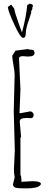

<svg xmlns="http://www.w3.org/2000/svg" viewBox="-20 -1024 283 1050"><path d="M128.9 -996.1 142.1 -1003.9Q160.2 -1001 160.2 -992.2Q160.2 -988.8 156.2 -981L157.2 -976.1L149.9 -960.9L150.9 -955.1Q147.5 -942.4 139.2 -918.5Q121.1 -869.1 121.1 -843Q121.1 -816.9 106.4 -816.9Q91.8 -816.9 57.9 -890.4Q23.9 -963.9 22.9 -985.8L41 -999L58.1 -976.1Q59.6 -959.5 79.3 -904.1Q99.1 -848.6 100.1 -846.2Q124 -935.5 128.9 -996.1ZM97.2 -29.8 157.2 -33.2Q204.1 -33.2 204.1 -17.1Q195.8 -2.4 174.3 1.7Q152.8 5.9 132.8 5.9H109.4Q64.5 5.9 57.6 -1.2Q50.8 -8.3 50.8 -16.1L60.1 -53.2V-55.2Q56.2 -75.2 56.2 -99.1L61 -201.2L55.2 -415L60.1 -613.8Q60.1 -631.8 53.7 -667.2Q47.4 -702.6 46.9 -719.2L64.9 -747.1L134.8 -755.9L138.2 -752.9Q161.6 -752.9 165.3 -746.8Q168.9 -740.7 168.9 -733.9Q168.9 -714.8 132.8 -714.8L106 -716.8Q84 -716.8 84 -705.1L91.8 -535.2L86.9 -410.2L85 -408.2L90.8 -404.8L146 -415Q151.4 -415 157.7 -409.4Q164.1 -403.8 164.1 -397.9Q164.1 -377.9 148.9 -377.9L126 -378.9Q87.9 -378.9 87.9 -359.9L95.2 -275.9L91.8 -270V-66.9Q97.2 -60.5 97.2 -39.1Z"/></svg>

Font: Amatic SC
Style: Regular
Weight: 400
Version: Version 1.004